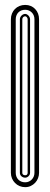

<svg xmlns="http://www.w3.org/2000/svg" viewBox="-20 -772 206 792"><path d="M141.1 -59.1Q141.1 -47.4 136.8 -36.7Q132.6 -26.1 124.9 -17.9Q117.2 -9.8 106.8 -4.9Q96.4 0 84 0Q71.5 0 60.8 -4.5Q50 -9 42.1 -17.1Q34.2 -25.1 29.5 -35.9Q24.9 -46.6 24.9 -59.1V-692.6Q24.9 -705.3 29.4 -716.2Q33.9 -727.1 41.7 -735Q49.6 -742.9 60.4 -747.3Q71.3 -751.7 84 -751.7Q96.7 -751.7 107.2 -747.2Q117.7 -742.7 125.2 -734.6Q132.8 -726.6 137 -715.8Q141.1 -705.1 141.1 -692.6ZM44.9 -59.1Q44.9 -50.3 47.9 -43.1Q50.8 -35.9 55.9 -30.8Q61 -25.6 68.2 -22.8Q75.4 -20 84 -20Q92.3 -20 99.2 -23.2Q106.2 -26.4 111.3 -31.7Q116.5 -37.1 119.3 -44.2Q122.1 -51.3 122.1 -59.1V-692.6Q122.1 -700.9 119.3 -708Q116.5 -715.1 111.3 -720.3Q106.2 -725.6 99.2 -728.6Q92.3 -731.7 84 -731.7Q75.4 -731.7 68.2 -728.9Q61 -726.1 55.9 -720.9Q50.8 -715.8 47.9 -708.6Q44.9 -701.4 44.9 -692.6ZM104 -59.1Q104 -54.9 102.2 -51.3Q100.3 -47.6 97.4 -44.9Q94.5 -42.2 90.9 -40.6Q87.4 -39.1 84 -39.1Q79.8 -39.1 75.9 -40.5Q72 -42 68.8 -44.6Q65.7 -47.1 63.8 -50.9Q62 -54.7 62 -59.1V-692.6Q62 -696.8 63.8 -700.7Q65.7 -704.6 68.8 -707.8Q72 -710.9 75.9 -712.8Q79.8 -714.6 84 -714.6Q87.6 -714.6 91.3 -712.5Q95 -710.4 97.8 -707.3Q100.6 -704.1 102.3 -700.2Q104 -696.3 104 -692.6ZM94 -692.6Q94 -696.5 90.9 -700.7Q87.9 -704.8 84 -704.8Q78.6 -704.8 75.3 -701Q72 -697.3 72 -692.6V-59.1Q72 -53.7 75.7 -51.4Q79.3 -49.1 84 -49.1Q89.4 -49.1 91.7 -52.1Q94 -55.2 94 -59.1Z"/></svg>

Font: TafelwerkOT
Style: Regular
Weight: 400
Designer: Peter Wiegel
Foundry: Peter Wiegel, based on an original design named Oxford by Christine Lord, 1969
Version: Version 1.000